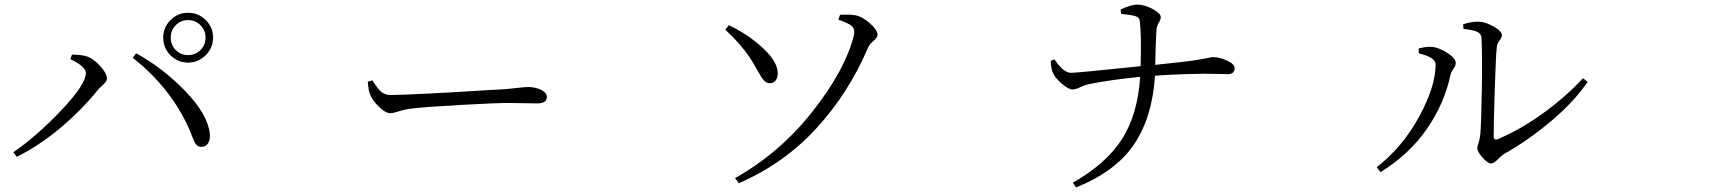

<svg xmlns="http://www.w3.org/2000/svg" viewBox="-20 -777 7540 846"><path d="M699.2 -611.3Q699.2 -656.2 731.4 -688.5Q763.7 -720.7 808.6 -720.7Q854.5 -720.7 886.7 -688.5Q918.9 -656.2 918.9 -611.3Q918.9 -566.4 886.2 -533.7Q853.5 -501 808.6 -501Q763.7 -501 731.4 -533.2Q699.2 -565.4 699.2 -611.3ZM863.3 -666Q840.8 -688.5 808.6 -688.5Q776.4 -688.5 754.4 -666Q732.4 -643.6 732.4 -611.3Q732.4 -579.1 754.4 -556.6Q776.4 -534.2 808.6 -534.2Q840.8 -534.2 863.3 -556.6Q885.7 -579.1 885.7 -611.3Q885.7 -643.6 863.3 -666ZM358.4 -455.1Q358.4 -483.4 290 -516.6L296.9 -536.1Q335 -536.1 356.4 -530.3Q387.7 -522.5 419.4 -488.3Q451.2 -454.1 451.2 -430.7Q451.2 -422.9 445.3 -415.5Q439.5 -408.2 428.7 -398.4Q418 -388.7 411.1 -380.9Q340.8 -293 246.6 -213.9Q152.3 -134.8 53.7 -85.9L39.1 -106.4Q142.6 -177.7 250.5 -291.5Q358.4 -405.3 358.4 -455.1ZM904.3 -189.5Q907.2 -162.1 897 -146Q886.7 -129.9 868.2 -129.9Q851.6 -129.9 843.3 -141.6Q835 -153.3 824.2 -181.6Q822.3 -187.5 821.3 -190.4Q741.2 -383.8 564.5 -522.5L580.1 -542Q696.3 -478.5 795.4 -376.5Q894.5 -274.4 904.3 -189.5Z M1600.6 -417 1621.1 -422.9Q1622.1 -420.9 1627.9 -412.1Q1633.8 -403.3 1635.7 -400.9Q1637.7 -398.4 1642.6 -391.1Q1647.5 -383.8 1649.9 -381.8Q1652.3 -379.9 1657.7 -374.5Q1663.1 -369.1 1667 -367.2Q1670.9 -365.2 1676.8 -362.8Q1682.6 -360.4 1688.5 -359.4Q1694.3 -358.4 1701.2 -358.4Q1740.2 -358.4 1849.1 -363.8Q1958 -369.1 2065.9 -376Q2173.8 -382.8 2185.5 -382.8Q2218.8 -384.8 2255.9 -389.2Q2293 -393.6 2306.6 -393.6Q2337.9 -393.6 2363.8 -381.3Q2389.6 -369.1 2389.6 -349.6Q2389.6 -321.3 2345.7 -321.3Q2331.1 -321.3 2289.6 -322.3Q2248 -323.2 2214.8 -323.2Q2165 -323.2 2007.8 -314.5Q1850.6 -305.7 1795.9 -298.8Q1765.6 -295.9 1739.3 -287.1Q1712.9 -278.3 1699.2 -278.3Q1678.7 -278.3 1649.9 -306.2Q1621.1 -334 1610.4 -361.3Q1602.5 -382.8 1600.6 -417Z M3803.7 -564.5Q3717.8 -364.3 3575.7 -210Q3433.6 -55.7 3235.4 30.3L3218.8 7.8Q3417 -103.5 3560.5 -286.1Q3704.1 -468.8 3742.2 -620.1Q3748 -645.5 3736.3 -659.2Q3724.6 -672.9 3673.8 -690.4L3681.6 -711.9Q3723.6 -713.9 3747.1 -710Q3778.3 -705.1 3812.5 -674.8Q3846.7 -644.5 3846.7 -623Q3846.7 -612.3 3828.6 -596.7Q3810.5 -581.1 3803.7 -564.5ZM3283.2 -524.4Q3240.2 -586.9 3175.8 -646.5L3191.4 -666Q3274.4 -627 3340.3 -566.4Q3406.2 -505.9 3407.2 -454.1Q3407.2 -434.6 3397.5 -422.4Q3387.7 -410.2 3372.1 -410.2Q3357.4 -410.2 3346.7 -421.9Q3335.9 -433.6 3316.4 -468.8Q3296.9 -503.9 3283.2 -524.4Z M4919.9 -715.8 4918 -735.4Q4963.9 -756.8 4990.2 -756.8Q5023.4 -756.8 5059.1 -737.3Q5094.7 -717.8 5094.7 -701.2Q5094.7 -691.4 5085.4 -676.3Q5076.2 -661.1 5075.2 -638.7Q5072.3 -597.7 5070.3 -491.2Q5136.7 -498 5186.5 -503.9Q5236.3 -509.8 5259.8 -513.7Q5283.2 -517.6 5297.4 -520.5Q5311.5 -523.4 5316.9 -524.4Q5322.3 -525.4 5326.2 -525.4Q5352.5 -525.4 5386.2 -510.3Q5419.9 -495.1 5419.9 -476.6Q5419.9 -450.2 5388.7 -450.2Q5384.8 -450.2 5351.6 -451.2Q5318.4 -452.1 5287.1 -452.1Q5255.9 -452.1 5195.3 -450.2Q5134.8 -448.2 5069.3 -443.4Q5057.6 -260.7 4977.1 -141.1Q4896.5 -21.5 4721.7 48.8L4707 28.3Q4855.5 -56.6 4924.3 -165Q4993.2 -273.4 5003.9 -438.5Q4875 -425.8 4777.3 -406.2Q4762.7 -403.3 4740.7 -393.1Q4718.8 -382.8 4706.1 -382.8Q4687.5 -382.8 4658.2 -408.7Q4628.9 -434.6 4621.1 -453.1Q4611.3 -470.7 4609.4 -508.8L4626 -515.6Q4666 -455.1 4700.2 -456.1Q4724.6 -456.1 5005.9 -485.4Q5009.8 -627 5002 -685.5Q5001 -694.3 4993.7 -700.2Q4986.3 -706.1 4970.7 -709Q4955.1 -711.9 4947.3 -712.9Q4939.5 -713.9 4919.9 -715.8Z M6428.7 -649.4 6426.8 -669.9Q6461.9 -681.6 6493.2 -681.6Q6523.4 -681.6 6560.5 -660.6Q6597.7 -639.6 6597.7 -622.1Q6597.7 -611.3 6587.4 -598.6Q6577.1 -585.9 6575.2 -569.3Q6571.3 -536.1 6566.4 -385.7Q6561.5 -235.4 6561.5 -175.8Q6561.5 -158.2 6578.1 -163.1Q6681.6 -207 6781.7 -279.8Q6881.8 -352.5 6955.1 -432.6L6975.6 -416Q6914.1 -327.1 6814.5 -243.2Q6714.8 -159.2 6607.4 -98.6Q6598.6 -93.8 6580.1 -75.2Q6561.5 -56.6 6550.8 -56.6Q6535.2 -56.6 6512.2 -83Q6489.3 -109.4 6489.3 -124Q6489.3 -131.8 6495.1 -148.9Q6501 -166 6502.9 -188.5Q6506.8 -237.3 6509.3 -384.8Q6511.7 -532.2 6507.8 -610.4Q6506.8 -628.9 6488.3 -637.2Q6469.7 -645.5 6428.7 -649.4ZM6305.7 -493.2Q6305.7 -524.4 6231.4 -542V-563.5Q6264.6 -572.3 6289.1 -570.3Q6318.4 -568.4 6356.4 -544.4Q6394.5 -520.5 6394.5 -499Q6394.5 -488.3 6383.8 -473.1Q6373 -458 6371.1 -446.3Q6344.7 -322.3 6268.6 -210.9Q6192.4 -99.6 6063.5 -18.6L6045.9 -40Q6160.2 -128.9 6232.9 -262.7Q6305.7 -396.5 6305.7 -493.2Z"/></svg>

Font: Bpmf Zihi Serif Regular
Style: Regular
Weight: 400
Foundry: But Ko
Version: Version 1.320